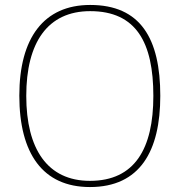

<svg xmlns="http://www.w3.org/2000/svg" viewBox="-20 -745 726 775"><path d="M343 10C545 10 627 -135 627 -358C627 -590 547 -725 344 -725C157 -725 58 -592 58 -359C58 -125 153 10 343 10ZM343 -15C172 -15 86 -143 86 -358C86 -573 172 -700 344 -700C530 -700 599 -573 599 -358C599 -145 524 -15 343 -15Z"/></svg>

Font: Noto Serif Malayalam Thin
Style: Regular
Weight: 100
Designer: Indian type Foundry, Jelle Bosma, Monotype Design Team
Foundry: Monotype Imaging Inc.
Version: Version 2.104